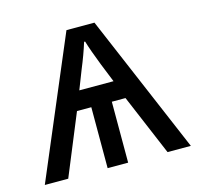

<svg xmlns="http://www.w3.org/2000/svg" viewBox="-84 -625 740 715"><g transform="rotate(-15 286.0 -268.0)"><path d="M338.9 -536.1 566.9 0H477.1L377.9 -234.9H325.2V0H246.1V-234.9H190.9L94.2 0H3.9L231 -536.1ZM287.1 -477.1H283.2Q269 -431.2 248 -380.9L219.2 -307.1H351.1L321.8 -379.9Q297.9 -440.9 287.1 -477.1Z"/></g></svg>

Font: Kurinto Seri
Style: Regular
Weight: 400
Designer: Kurinto was developed by Clint Goss from a range of fonts that are compatible with the SIL Open Font License Version 1.1
Foundry: Clinton F. Goss
Version: Version 2.196; July 25, 2020